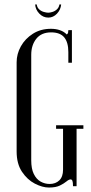

<svg xmlns="http://www.w3.org/2000/svg" viewBox="-20 -834 408 860"><path d="M246.1 -814.1H254Q251.8 -790.4 235.2 -772.8Q218.6 -755.2 196.4 -755.2Q173.1 -755.2 156 -773.1Q138.9 -791 137.4 -814.1H144.6Q146.1 -800.5 155.4 -792.1Q164.8 -783.6 176.6 -780.4Q188.5 -777.1 196.4 -777.1Q203.2 -777.1 214.4 -780.4Q225.6 -783.6 234.9 -792.1Q244.2 -800.5 246.1 -814.1ZM54.5 -554.9Q54.5 -592.6 73.6 -626.8Q92.8 -660.9 127.4 -682.9Q162.1 -705 208.2 -705Q230.2 -705 248.4 -698.8Q266.5 -692.6 279 -679.6Q283.6 -682.2 284.9 -687.4Q286.1 -692.5 286.1 -699H302.1V-552.9H286.1V-600.8Q286.1 -644.4 267.7 -666.7Q249.2 -689 208.9 -689Q165.4 -689 142.6 -660.4Q119.9 -631.8 119.9 -588.6V-115.9Q119.9 -78.1 131.4 -54.7Q143 -31.2 161.9 -20.6Q180.9 -10 202.4 -10Q229.1 -10 245.8 -26.2Q262.4 -42.4 262.4 -74V-257H231.2V-273H353.5V-257H323V0H307Q307 -17.5 304.4 -23.9Q301.8 -30.4 296.2 -30.4Q288.6 -30.4 277.5 -21.1Q266.4 -11.9 248.1 -2.9Q229.9 6 199.1 6Q170 6 136.2 -11.4Q102.4 -28.8 78.4 -64.7Q54.5 -100.6 54.5 -155.6Z"/></svg>

Font: Emberly Black
Style: Regular
Weight: 900
Designer: Rajesh Rajput
Foundry: Rajesh Rajput
Version: Version 1.000